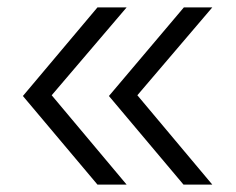

<svg xmlns="http://www.w3.org/2000/svg" viewBox="-20 -540 640 520"><path d="M477 -40 275 -280 478 -520H555L352 -282L555 -40ZM244 -40 42 -280 244 -520H323L120 -282L323 -40Z"/></svg>

Font: JetBrains Mono NL ExtraLight
Style: Regular
Weight: 200
Designer: Philipp Nurullin, Konstantin Bulenkov
Foundry: JetBrains
Version: Version 2.304; ttfautohint (v1.8.4.7-5d5b)